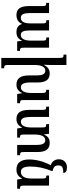

<svg xmlns="http://www.w3.org/2000/svg" viewBox="935 -1743 1053 2963"><g transform="rotate(90 1461.5 -261.5)"><path d="M558 -492V-450C602 -450 607 -442 607 -384V-217C607 -123 583 -56 520 -56C468 -56 450 -100 450 -194V-492H292V-450C335 -450 341 -443 341 -383V-205C341 -115 317 -56 254 -56C200 -56 182 -104 182 -194V-492H24V-448C68 -448 74 -442 74 -384V-176C74 -46 121 11 211 11C274 11 322 -13 347 -73H351C369 -15 410 11 474 11C542 11 580 -15 606 -71H610L619 0H765V-43C721 -43 716 -53 716 -107V-492Z M1524 -109V-492H1366V-448C1405 -448 1415 -441 1415 -379V-219C1415 -127 1391 -57 1328 -57C1273 -57 1253 -108 1253 -203V-314C1253 -444 1207 -502 1114 -502C1047 -502 1010 -467 984 -416H979C981 -439 983 -466 983 -492V-760H823V-716C865 -716 874 -708 874 -652V245H1033V201C990 201 983 193 983 136V-272C983 -371 1011 -434 1071 -434C1127 -434 1144 -383 1144 -296V-185C1144 -48 1192 11 1286 11C1347 11 1386 -16 1414 -74H1418L1431 0H1573V-44C1531 -44 1524 -50 1524 -109Z M2326 -112V-314C2326 -444 2279 -502 2186 -502C2119 -502 2084 -473 2057 -418H2053L2045 -492H1896V-448C1940 -448 1947 -440 1947 -383V-219C1947 -127 1922 -57 1859 -57C1804 -57 1785 -112 1785 -203V-492H1626V-448C1670 -448 1676 -441 1676 -381V-185C1676 -48 1723 11 1817 11C1879 11 1917 -16 1946 -74H1950L1963 0H2104V-44C2062 -44 2056 -50 2056 -109V-272C2056 -370 2084 -434 2144 -434C2199 -434 2217 -380 2217 -296V0H2375V-44C2332 -44 2326 -52 2326 -112Z M2734 -73H2738L2751 0H2893V-44C2851 -44 2844 -50 2844 -109V-492H2689V-450C2728 -450 2735 -443 2735 -382V-219C2735 -126 2706 -57 2634 -57C2575 -57 2550 -105 2550 -204C2550 -312 2572 -423 2619 -533V-547C2552 -561 2533 -588 2533 -634C2533 -685 2551 -712 2650 -712C2648 -747 2622 -768 2564 -768C2484 -768 2438 -714 2438 -644C2438 -581 2473 -536 2530 -518C2470 -406 2441 -290 2441 -185C2441 -49 2498 11 2597 11C2661 11 2704 -15 2734 -73Z"/></g></svg>

Font: Noto Serif Armenian Condensed Semi
Style: Regular
Weight: 600
Width: 3
Designer: Monotype Design Team
Foundry: Monotype Imaging Inc.
Version: Version 1.901